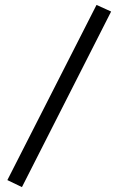

<svg xmlns="http://www.w3.org/2000/svg" viewBox="-20 -743 479 777"><path d="M9.8 -14.2 370.6 -723.1 429.7 -696.3 68.8 14.2Z"/></svg>

Font: Cinzel Black
Style: Regular
Weight: 900
Designer: Natanael Gama
Version: Version 1.001;PS 001.001;hotconv 1.0.56;makeotf.lib2.0.21325